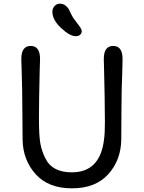

<svg xmlns="http://www.w3.org/2000/svg" viewBox="-20 -1010 783 1045"><path d="M103 -249Q102 -301 102 -378Q102 -455 100.5 -525.5Q99 -596 97.5 -638.5Q96 -681 96 -689Q96 -760 147 -760Q198 -760 198 -689Q198 -681 196 -626Q192 -459 192 -365.5Q192 -272 199.5 -230Q207 -188 226 -150Q263 -72 371 -72Q524 -72 546 -249Q551 -284 551 -343.5Q551 -403 549.5 -486.5Q548 -570 546.5 -625.5Q545 -681 545 -689Q545 -760 596 -760Q647 -760 647 -689Q647 -681 646 -638Q641 -511 641 -406Q641 -301 640 -249Q638 -138 569 -61.5Q500 15 371.5 15Q243 15 174 -62Q105 -139 103 -249ZM265 -946Q265 -963 276.5 -976.5Q288 -990 305.5 -990Q323 -990 335.5 -980.5Q348 -971 353.5 -961.5Q359 -952 368 -932Q377 -912 401 -882.5Q425 -853 425 -841Q425 -829 416.5 -821Q408 -813 392 -813Q360 -813 312.5 -857.5Q265 -902 265 -946Z"/></svg>

Font: Delius Unicase
Style: Regular
Weight: 400
Designer: Natalia Raices
Foundry: Natalia Raices
Version: Version 1.002